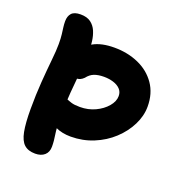

<svg xmlns="http://www.w3.org/2000/svg" viewBox="-130 -823 894 948"><g transform="rotate(20 317.0 -349.5)"><path d="M293 -127Q247 -127 211.5 -144Q176 -161 155.5 -188Q135 -215 135 -245Q135 -272 151 -286Q167 -300 190 -300Q203 -300 214 -295Q225 -290 241 -285Q257 -280 286 -280Q329 -280 365.5 -297Q402 -314 425 -341Q448 -368 448 -396Q448 -418 434 -432.5Q420 -447 397 -454Q374 -461 348 -461Q318 -461 297 -453Q276 -445 260 -424Q251 -415 241 -410.5Q231 -406 211 -406Q189 -406 172.5 -422Q156 -438 153 -463.5Q150 -489 167 -519Q194 -566 236.5 -590Q279 -614 347 -614Q417 -614 474.5 -588.5Q532 -563 566 -514Q600 -465 600 -396Q600 -347 576 -299Q552 -251 510 -212Q468 -173 412 -150Q356 -127 293 -127ZM157 12Q120 12 99 -7Q78 -26 69.5 -70Q61 -114 61 -187Q61 -263 66 -330Q71 -397 76.5 -450Q82 -503 82 -536Q82 -567 79.5 -587Q77 -607 75 -622Q73 -637 73 -653Q73 -680 87 -695.5Q101 -711 134 -711Q168 -711 188 -696Q208 -681 218 -657.5Q228 -634 231.5 -606.5Q235 -579 235 -556Q235 -512 229.5 -454.5Q224 -397 218.5 -332Q213 -267 213 -199Q213 -169 214.5 -148Q216 -127 218.5 -111Q221 -95 222.5 -80Q224 -65 224 -49Q224 -20 206 -4Q188 12 157 12Z"/></g></svg>

Font: Shantell Sans
Style: Bold
Weight: 700
Designer: Stephen Nixon, Anya Danilova, Shantell Martin
Foundry: Arrow Type
Version: Version 1.011;[c5ecc13dd]